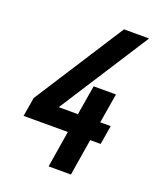

<svg xmlns="http://www.w3.org/2000/svg" viewBox="-136 -824 772 913"><g transform="rotate(20 250.0 -367.5)"><path d="M219 0 249 -185H25L41 -281L333 -735H460L218 -359L168 -281H265L290 -431H403L378 -281H431L415 -185H362L332 0Z"/></g></svg>

Font: Iosevka Web
Style: Bold Italic
Weight: 700
Italic angle: -9°
Monospace: yes
Designer: Belleve Invis
Foundry: Belleve Invis
Version: Version 28.0.3; ttfautohint (v1.8.3)